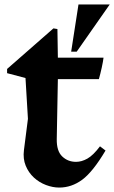

<svg xmlns="http://www.w3.org/2000/svg" viewBox="-20 -833 515 866"><path d="M456 -154Q399 -58 351 -22.5Q303 13 247 13Q218 13 187.5 1.5Q157 -10 133 -32Q109 -54 96 -85.5Q83 -117 88 -156L106 -297L95 -481L12 -503V-522L221 -705L239 -702L241 -573H447Q445 -556 439 -528.5Q433 -501 426 -476H241L236 -206Q235 -152 260.5 -127.5Q286 -103 323 -103Q348 -103 374 -117.5Q400 -132 431 -173ZM326 -600H301L334 -813H475Z"/></svg>

Font: Trickster
Style: Regular
Weight: 400
Designer: Jean-Baptiste Morizot
Foundry: Jean-Baptiste Morizot
Version: Version 2.000;PS 2.0;hotconv 1.0.88;makeotf.lib2.5.647800